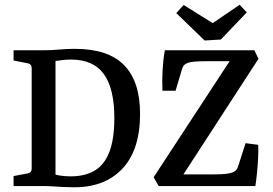

<svg xmlns="http://www.w3.org/2000/svg" viewBox="-20 -781 1147 806"><path d="M162 -570Q198 -570 229.5 -573Q261 -576 294 -576Q434 -576 501 -507.5Q568 -439 568 -303Q568 -150 492 -71Q416 8 283 5Q267 5 246 4Q225 3 203 1.5Q181 0 163 0H37V-42L96 -53Q113 -56 113 -73V-496Q113 -511 98 -515L37 -527V-570ZM213 -48Q226 -44 249 -42Q272 -40 289 -41Q343 -43 381.5 -67.5Q420 -92 440 -145.5Q460 -199 460 -286Q460 -409 416 -470Q372 -531 278 -531Q257 -531 239.5 -528.5Q222 -526 213 -525ZM646 0 625 -37 953 -538 967 -524H842Q817 -524 797.5 -522.5Q778 -521 766 -516Q750 -510 745 -494L717 -400H662Q660 -441 662.5 -486Q665 -531 672 -570H1048L1065 -534L739 -32L719 -49H882Q907 -49 926.5 -51Q946 -53 958 -58Q974 -64 979 -81L1011 -180L1064 -173Q1065 -149 1063.5 -118Q1062 -87 1059 -56Q1056 -25 1052 0ZM1016 -729 907 -615 839 -611 720 -726 751 -760 873 -684 986 -761Z"/></svg>

Font: Yrsa Medium
Style: Regular
Weight: 500
Designer: Anna Giedrys (Yrsa+Rasa design), David Brezina (Yrsa art-direction, Rasa art-direction, design)
Foundry: Rosetta Type Foundry
Version: Version 2.004